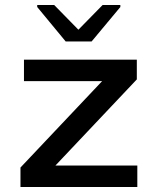

<svg xmlns="http://www.w3.org/2000/svg" viewBox="-20 -749 632 769"><path d="M62 0V-78L389 -424H76V-510H528V-431L202 -86H530V0ZM243 -583 129 -721V-729H197L294 -630L391 -729H462V-721L347 -583Z"/></svg>

Font: Saira Expanded Medium
Style: Regular
Weight: 500
Width: 7
Designer: Hector Gatti with collaboration of the Omnibus-Type team
Foundry: Omnibus-Type
Version: Version 1.100; ttfautohint (v1.8.3)